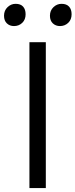

<svg xmlns="http://www.w3.org/2000/svg" viewBox="-41 -958 384 978"><path d="M108.9 0V-743.2H192.4V0ZM264.6 -825.2Q242.7 -825.2 228 -839.1Q213.4 -853 213.4 -877.9Q213.4 -904.3 231.2 -921.4Q249 -938.5 272.5 -938.5Q297.9 -938.5 310.8 -924.3Q323.7 -910.2 323.7 -885.3Q323.7 -857.9 306.4 -841.6Q289.1 -825.2 264.6 -825.2ZM30.3 -825.2Q8.3 -825.2 -6.1 -839.1Q-20.5 -853 -20.5 -877.9Q-20.5 -904.3 -2.7 -921.4Q15.1 -938.5 38.6 -938.5Q64 -938.5 76.7 -924.3Q89.4 -910.2 89.4 -885.3Q89.4 -857.9 72.3 -841.6Q55.2 -825.2 30.3 -825.2Z"/></svg>

Font: HaufeMerriweatherSansLt
Style: Regular
Weight: 300
Designer: Eben Sorkin
Foundry: Eben Sorkin
Version: Version 1.56